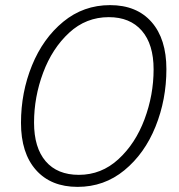

<svg xmlns="http://www.w3.org/2000/svg" viewBox="-20 -725 698 750"><path d="M62 -245Q62 -364 105 -469.5Q148 -575 227 -640Q306 -705 410 -705Q514 -705 572 -639Q630 -573 630 -455Q630 -336 587.5 -230.5Q545 -125 466 -60Q387 5 283 5Q179 5 120.5 -61Q62 -127 62 -245ZM580 -454Q580 -552 534 -605Q488 -658 405 -658Q316 -658 250 -597Q184 -536 148.5 -441Q113 -346 113 -246Q113 -148 158.5 -95Q204 -42 288 -42Q376 -42 442.5 -103Q509 -164 544.5 -259Q580 -354 580 -454Z"/></svg>

Font: Idrija
Style: Italic
Weight: 300
Italic angle: -11.3°
Designer: Julieta Ulanovsky
Foundry: Julieta Ulanovsky
Version: Version 7.200